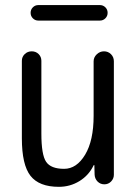

<svg xmlns="http://www.w3.org/2000/svg" viewBox="-20 -720 540 750"><path d="M129.9 -700.2H370.1Q382.8 -700.2 391.6 -691.4Q400.4 -682.6 400.4 -669.9Q400.4 -657.2 391.6 -648.4Q382.8 -639.6 370.1 -639.6H129.9Q117.2 -639.6 108.4 -648.4Q99.6 -657.2 99.6 -669.9Q99.6 -682.6 108.4 -691.4Q117.2 -700.2 129.9 -700.2ZM210 9.8Q132.8 9.8 99.1 -33.2Q65.4 -76.2 65.4 -179.7V-482.4Q65.4 -498 76.7 -508.8Q87.9 -519.5 104 -519.5Q120.1 -519.5 130.9 -508.8Q141.6 -498 141.6 -482.4V-198.2Q141.6 -115.2 160.2 -87.9Q178.7 -60.5 230.5 -60.5Q279.3 -60.5 312.5 -115.7Q345.7 -170.9 345.7 -267.6V-480.5Q345.7 -496.1 357.9 -507.8Q370.1 -519.5 386.2 -519.5Q402.3 -519.5 413.6 -508.3Q424.8 -497.1 424.8 -480.5V-37.1Q424.8 -22.5 414.1 -11.2Q403.3 0 387.7 0Q372.1 0 361.3 -10.7Q350.6 -21.5 349.6 -37.1L348.6 -74.2Q348.6 -75.2 347.7 -75.2Q345.7 -75.2 345.7 -74.2Q327.1 -35.2 290.5 -12.7Q253.9 9.8 210 9.8Z"/></svg>

Font: Rounded-X Mgen+ 1m regular
Style: Regular
Weight: 400
Designer: [Source Han Sans]
Ryoko NISHIZUKA  (kana & ideographs); Paul D. Hunt (Latin, Greek & Cyrillic); Wenlong ZHANG  (bopomofo
Version: Version 1.059.20150602